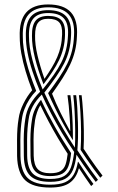

<svg xmlns="http://www.w3.org/2000/svg" viewBox="-20 -827 527 854"><path d="M203.2 7.2Q126.2 7.2 92 -25.4Q57.8 -58 56 -132.8Q55.5 -175.8 55.8 -204.6Q56 -233.5 57.6 -255.5Q59.2 -277.5 62.8 -299.2Q67 -331.5 83.9 -365.6Q100.8 -399.8 123 -425.5Q106.2 -468.8 93.9 -510.2Q81.5 -551.8 74.6 -590.5Q67.8 -629.2 67.8 -663.2Q65 -735.5 96.4 -771.4Q127.8 -807.2 194 -807.2Q263.5 -807.2 295.4 -772.2Q327.2 -737.2 322.2 -666.2Q321 -631 313.4 -600.1Q305.8 -569.2 291.9 -539.6Q278 -510 257.9 -478.6Q237.8 -447.2 211.5 -410.2Q227.8 -369 248.6 -326.8Q269.5 -284.5 291.2 -244.8L292.5 -245.2Q292.2 -272 290.2 -300.9Q288.2 -329.8 285.8 -356.5Q283.2 -383.2 280.2 -403.5H293.2Q297 -375.5 299.5 -342.4Q302 -309.2 303.2 -274.2Q304.5 -239.2 304.2 -205.2L303 -204.8Q282 -239 262.6 -274.1Q243.2 -309.2 226 -344.2Q208.8 -379.2 194 -412.8Q223 -452 244.1 -483.4Q265.2 -514.8 279.1 -543.5Q293 -572.2 300.4 -602.1Q307.8 -632 309.2 -668Q313.5 -731.8 285.1 -763.1Q256.8 -794.5 194 -794.5Q134.8 -794.5 107 -762.4Q79.2 -730.2 81.5 -664.2Q81.2 -639.8 85.4 -611.8Q89.5 -583.8 97.1 -553.1Q104.8 -522.5 116 -489.8Q127.2 -457 141 -422.8Q124 -405.8 110.6 -384.8Q97.2 -363.8 88.8 -341.6Q80.2 -319.5 77.5 -298Q74.2 -276.8 72.5 -255Q70.8 -233.2 70.5 -204.5Q70.2 -175.8 71 -133Q72.5 -64.8 103.2 -35.1Q134 -5.5 203.2 -5.5Q244.5 -5.5 269.2 -16.2Q294 -27 307.2 -49.4Q320.5 -71.8 326.5 -107L328 -107.5Q339.2 -90.2 350.2 -73.5Q361.2 -56.8 372.5 -40.5Q383.8 -24.2 395.5 -8.8L385.5 0.5Q371.8 -18.5 358.8 -37.8Q345.8 -57 332 -78L330.5 -77.5Q319.5 -35 290.1 -13.9Q260.8 7.2 203.2 7.2ZM203.2 -18.2Q141.8 -18.2 114.5 -45Q87.2 -71.8 86 -133.5Q85.2 -177.2 85.5 -205.9Q85.8 -234.5 87.5 -255.4Q89.2 -276.2 92.5 -297Q96.8 -331.2 113.8 -361.5Q130.8 -391.8 158.5 -419Q138.8 -465.8 124.4 -509.6Q110 -553.5 102.5 -593Q95 -632.5 95 -665.5Q93.2 -725 117.5 -753.4Q141.8 -781.8 194 -781.8Q249.5 -781.8 274.5 -754.1Q299.5 -726.5 296 -669.5Q294.5 -633.2 287.1 -603.4Q279.8 -573.5 265.4 -545.1Q251 -516.8 229.2 -485.4Q207.5 -454 177.2 -414.8Q195.8 -374.8 217 -333.8Q238.2 -292.8 262.4 -251.6Q286.5 -210.5 313.2 -170.2Q315 -204.5 314.5 -247.5Q314 -290.5 311.8 -332.1Q309.5 -373.8 306 -403.5H318.8Q321.8 -379.5 323.8 -347.4Q325.8 -315.2 326.6 -280.8Q327.5 -246.2 326.9 -214.4Q326.2 -182.5 324.2 -158.8Q338.8 -136.5 353.9 -113.9Q369 -91.2 384.6 -69.5Q400.2 -47.8 415.8 -27.2L405.8 -18Q391.2 -36.8 376.8 -56.9Q362.2 -77 348.1 -97.8Q334 -118.5 320.2 -139.2Q315.5 -98 304.4 -71.2Q293.2 -44.5 269.6 -31.4Q246 -18.2 203.2 -18.2ZM203.2 -31Q244.5 -31 265.8 -44.2Q287 -57.5 296.1 -84.1Q305.2 -110.8 310 -151.2Q281 -193.5 255.2 -236.6Q229.5 -279.8 207.1 -322.5Q184.8 -365.2 166 -406.5Q140 -380.5 125.6 -353.6Q111.2 -326.8 107.2 -295.8Q104.2 -275.8 102.5 -255.1Q100.8 -234.5 100.5 -206.1Q100.2 -177.8 100.8 -133.8Q102 -78.8 125.9 -54.9Q149.8 -31 203.2 -31ZM203.2 -43.8Q157.5 -43.8 137.1 -64.9Q116.8 -86 115.8 -134.2Q115 -177.8 115.2 -205.9Q115.5 -234 117.2 -254.4Q119 -274.8 122.2 -294.5Q125.8 -320.2 136.5 -342.6Q147.2 -365 162.5 -383.2Q175.8 -354.2 191.1 -324.5Q206.5 -294.8 223.4 -264.9Q240.2 -235 258.6 -205.2Q277 -175.5 296.2 -146Q292.8 -110.8 284.5 -88.1Q276.2 -65.5 257.5 -54.6Q238.8 -43.8 203.2 -43.8ZM203.2 -56.5Q234 -56.5 249.5 -66.1Q265 -75.8 271.4 -94.9Q277.8 -114 281 -142.8Q258.5 -177.5 237.1 -213.6Q215.8 -249.8 196.2 -286.5Q176.8 -323.2 159.5 -359.2Q150.8 -345.5 144.8 -327.5Q138.8 -309.5 136 -293.5Q133 -274 131.2 -253.9Q129.5 -233.8 129.2 -205.9Q129 -178 129.8 -134.5Q130.8 -92.8 148 -74.6Q165.2 -56.5 203.2 -56.5ZM169.8 -429Q197.8 -463.8 218.4 -492.9Q239 -522 252.9 -549.8Q266.8 -577.5 274 -606.9Q281.2 -636.2 282.5 -671Q285.5 -721.5 264.1 -745.2Q242.8 -769 194 -769Q148.8 -769 128.1 -744.2Q107.5 -719.5 108.8 -666.8Q108.5 -619 124.9 -557.9Q141.2 -496.8 169.8 -429ZM173.5 -452Q149.2 -513.8 135.5 -568.9Q121.8 -624 122.2 -667.8Q121.5 -714 138.6 -735.1Q155.8 -756.2 194 -756.2Q236 -756.2 253.8 -736.2Q271.5 -716.2 269.2 -672.5Q268.5 -640.5 261.8 -613Q255 -585.5 242.8 -559.8Q230.5 -534 213.1 -507.8Q195.8 -481.5 173.5 -452ZM177.8 -476.2Q196.2 -503 210.5 -526.6Q224.8 -550.2 234.6 -573.2Q244.5 -596.2 250 -620.9Q255.5 -645.5 256.2 -674.2Q257.8 -711.2 243.4 -727.4Q229 -743.5 194 -743.5Q163 -743.5 149.4 -726.1Q135.8 -708.8 136 -668.8Q135.2 -629.2 146.8 -580.5Q158.2 -531.8 177.8 -476.2ZM426 -36.5Q411 -56 396.1 -76.4Q381.2 -96.8 366.9 -117.9Q352.5 -139 338.5 -160.5Q341 -197 340.6 -241.4Q340.2 -285.8 337.6 -328.6Q335 -371.5 331 -403.5H343Q346.5 -374.8 349.2 -333.2Q352 -291.8 352.9 -247.6Q353.8 -203.5 351.8 -165.5Q365.2 -144.8 379.2 -124.4Q393.2 -104 407.4 -84.4Q421.5 -64.8 436 -46Z"/></svg>

Font: Big Shoulders Inline Display Thin Medium
Style: Regular
Weight: 500
Version: Version 2.002